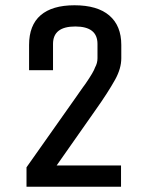

<svg xmlns="http://www.w3.org/2000/svg" viewBox="-20 -705 550 725"><path d="M415 -404.8Q387.2 -355 341.8 -291L193.8 -80.1H437V0H80.1V-73.2L272 -345.2Q273.4 -347.2 280.3 -357.2Q287.1 -367.2 293.7 -376.2Q300.3 -385.3 303.2 -389.2Q334 -434.1 338.9 -450.2Q348.1 -466.8 348.1 -484.9V-539.1Q348.1 -605 264.2 -605Q180.2 -605 180.2 -539.1V-439.9H89.8V-535.2Q89.8 -609.9 133.5 -647.5Q177.2 -685.1 261.2 -685.1Q347.7 -685.1 392.8 -646.5Q438 -607.9 438 -535.2V-484.9Q438 -446.8 415 -404.8Z"/></svg>

Font: Unica One
Style: Bold
Weight: 400
Designer: Eduardo Rodriguez Tunni
Foundry: Eduardo Rodriguez Tunni
Version: Version 1.001